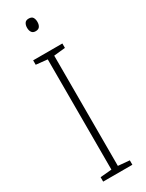

<svg xmlns="http://www.w3.org/2000/svg" viewBox="-237 -1037 745 979"><g transform="rotate(-30 136.0 -548.0)"><path d="M222 -93H50V-119L117 -125V-774L50 -781V-807H222V-781L155 -774V-125L222 -119ZM136 -1003Q154 -1003 160.5 -992.5Q167 -982 167 -966Q167 -950 160 -939.5Q153 -929 136 -929Q120 -929 113 -939.5Q106 -950 106 -966Q106 -982 113 -992.5Q120 -1003 136 -1003Z"/></g></svg>

Font: Noto Sans Telugu UI SemiCondensed ExtraLight
Style: Regular
Weight: 200
Width: 4
Designer: Jelle Bosma - Monotype Design Team
Foundry: Monotype Imaging Inc.
Version: Version 2.005; ttfautohint (v1.8.4.7-5d5b)